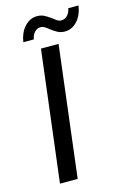

<svg xmlns="http://www.w3.org/2000/svg" viewBox="-121 -852 602 910"><g transform="rotate(-15 179.5 -397.5)"><path d="M56.2 0ZM143.1 0H56.2L134.8 -641.6H221.2ZM263.2 -745.6Q273.4 -745.6 281.2 -749.8Q289.1 -753.9 294.9 -760.7Q300.8 -767.6 304.4 -775.9Q308.1 -784.2 309.1 -793H359.4Q356.9 -772.9 349.4 -754.4Q341.8 -735.8 329.8 -721.7Q317.9 -707.5 301.8 -699Q285.6 -690.4 266.1 -690.4Q246.1 -690.4 231.4 -698.2Q216.8 -706.1 204.6 -715.3Q192.4 -724.6 181.4 -732.4Q170.4 -740.2 158.7 -740.2Q148.9 -740.2 141.1 -736.1Q133.3 -731.9 127.7 -725.1Q122.1 -718.3 118.4 -709.7Q114.7 -701.2 113.8 -692.4H62Q64.5 -712.4 72.3 -731Q80.1 -749.5 92.3 -763.7Q104.5 -777.8 120.6 -786.4Q136.7 -794.9 156.2 -794.9Q176.3 -794.9 190.9 -787.1Q205.6 -779.3 217.8 -770.3Q230 -761.2 240.7 -753.4Q251.5 -745.6 263.2 -745.6Z"/></g></svg>

Font: Carlito
Style: Italic
Weight: 400
Italic angle: -7°
Designer: Lukasz Dziedzic
Foundry: tyPoland Lukasz Dziedzic
Version: Version 1.104